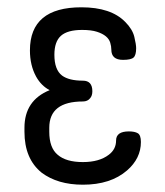

<svg xmlns="http://www.w3.org/2000/svg" viewBox="-20 -499 451 526"><path d="M333 -139Q349 -139 357.5 -134Q366 -129 366 -110Q366 -65 328 -32Q283 7 207 7Q138 7 94 -26Q47 -64 47 -138V-149Q47 -224 116 -252Q93 -264 79 -289Q62 -320 62 -361Q62 -479 203 -479Q284 -479 323 -439Q343 -419 348 -398Q353 -377 353 -367Q353 -348 346 -341.5Q339 -335 317 -335Q285 -335 285 -363Q285 -372 282 -382Q279 -392 270 -399.5Q261 -407 245.5 -412Q230 -417 205 -417Q165 -417 147 -401Q129 -385 129 -349Q129 -308 150 -292Q169 -278 207 -278Q233 -278 233 -249Q233 -237 227 -230Q220 -221 207 -221Q115 -221 115 -149V-138Q115 -94 138 -75Q161 -55 207 -55Q252 -55 278 -75Q298 -90 298 -114Q298 -139 333 -139Z"/></svg>

Font: AkaAcidDosis
Style: Regular
Weight: 400
Designer: Edgar Tolentino, Pablo Impallari, Igino Marini, Aka-Acid
Foundry: Edgar Tolentino, Pablo Impallari, Igino Marini, Cyberella
Version: Version 1.007